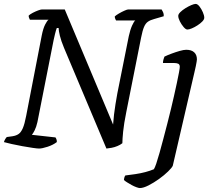

<svg xmlns="http://www.w3.org/2000/svg" viewBox="-30 -752 1063 972"><path d="M167.6 0Q158.8 0 135.5 -3.4Q112.1 -6.8 83.2 -12Q54.3 -17.3 28.7 -23Q3.2 -28.6 -10.1 -32.6Q-8.1 -40 -3.8 -47.2Q0.5 -54.5 4.5 -58.3L33.5 -62.3Q52.2 -65.3 64.3 -73.7Q76.5 -82.2 85.6 -103.2Q94.7 -124.2 102.5 -165.5L181.5 -573.2Q188.5 -608.3 198.7 -628Q208.9 -647.8 215.6 -652H121.4Q120.1 -655.8 117.4 -661.2Q114.6 -666.6 115.4 -673.4Q122.4 -679.9 135.9 -687.1Q149.5 -694.2 162.7 -699.1Q176 -704 181.2 -704H297.9L542.5 -121.5Q544.2 -147 547.3 -172.6Q550.3 -198.1 554.6 -224.3Q558.9 -250.5 563.9 -278.5L622 -568.9Q629 -600.9 638.7 -622.6Q648.4 -644.3 655.1 -648.5H557.5Q555.8 -651.3 553.4 -656.9Q551 -662.6 551 -668.8Q557.8 -675.4 571.8 -683.5Q585.9 -691.7 599.6 -697.8Q613.4 -704 618.2 -704H788.1Q791.1 -700 795.5 -690.6Q799.9 -681.1 798.9 -669.8L750.8 -655.8Q731 -650.6 718.9 -642.1Q706.7 -633.6 699.1 -615.4Q691.4 -597.3 684.4 -562L609.4 -184.9Q597.3 -125 593.4 -85.8Q589.5 -46.6 589.5 -27Q579 -18.6 564.3 -12.6Q549.7 -6.5 535.2 -3.8Q520.6 -1 508.8 0L294.2 -509.5Q279 -546 273 -571.5Q266.9 -597 266.7 -610.3H257.6Q256.1 -606.6 253.7 -599.2Q251.4 -591.8 248.5 -579.8Q245.6 -567.9 241.4 -548.8L159.5 -134.2Q153.8 -109.1 145.5 -92.4Q137.2 -75.6 131.2 -69.6L250.9 -56.3Q253.7 -52.7 256.1 -45.6Q258.5 -38.4 257.5 -32.6Q238.5 -18.1 210.8 -9Q183.1 0 167.6 0ZM678.1 200Q672.1 200 660.5 195.7Q648.8 191.5 636.4 184.7Q624 177.9 613.3 171.1Q602.5 164.4 597.5 159.4Q598 151.4 600.1 145Q602.3 138.7 604.5 136.3Q629.4 133.3 655.7 129.4Q682 125.5 706.1 119.1Q730.2 112.7 749 104.7Q753.8 97.5 761.2 75.9Q768.5 54.3 777.5 22.3Q786.5 -9.7 796.4 -47.2Q806.3 -84.7 816.6 -124.5Q826.9 -164.3 835.9 -201.8Q842.6 -230.1 850.4 -264Q858.1 -297.8 864.9 -329.7Q871.8 -361.6 876 -384.5Q880.2 -407.4 880.2 -413.5Q880.2 -425.3 872.7 -429.2Q865.1 -433 851.8 -433H795Q795 -441.9 797.6 -451Q800.3 -460.1 802.5 -465.4Q819 -473.4 839.8 -481Q860.6 -488.7 880.3 -494.3Q900 -500 913 -500Q939.2 -500 953 -487.2Q966.9 -474.4 966.9 -451.3Q966.9 -448.4 965.4 -439Q963.9 -429.7 961 -415.7Q958.1 -401.7 954.1 -385.1L844.7 87Q840.5 97 821 116Q801.6 135 775.1 154Q748.6 173 722.2 186.5Q695.7 200 678.1 200ZM918.6 -602.5Q910.3 -602.5 899.4 -615.3Q888.5 -628.1 880.4 -644.2Q872.4 -660.3 872.4 -671.7Q872.4 -680.2 882.9 -690.6Q893.5 -701 908.7 -710.5Q923.9 -719.9 938.4 -726.1Q953 -732.2 960.5 -732.2Q969.9 -732.2 979.8 -719.4Q989.8 -706.6 996.9 -690.1Q1004.1 -673.6 1004.1 -662.2Q1004.1 -653.5 994.1 -643.2Q984.2 -632.9 969.5 -623.5Q954.8 -614 941 -608.3Q927.2 -602.5 918.6 -602.5Z"/></svg>

Font: Texturina Medium
Style: Italic
Weight: 500
Italic angle: -11°
Designer: Guillermo Torres Carreño
Foundry: Omnibus-Type
Version: Version 1.002